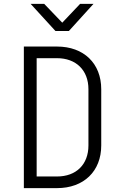

<svg xmlns="http://www.w3.org/2000/svg" viewBox="-20 -970 640 990"><path d="M266 -810H335L462 -950H393L301 -853L208 -950H138ZM103 0H274C412 0 502 -87 502 -220V-510C502 -643 412 -730 274 -730H103ZM169 -60V-670H274C372 -670 436 -608 436 -510V-220C436 -122 373 -60 274 -60Z"/></svg>

Font: JetBrains Mono ExtraLight
Style: Regular
Weight: 240
Monospace: yes
Designer: Philipp Nurullin, Konstantin Bulenkov
Foundry: JetBrains
Version: Version 2.305